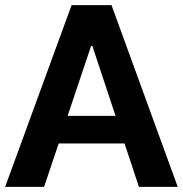

<svg xmlns="http://www.w3.org/2000/svg" viewBox="-20 -729 713 749"><path d="M465.8 -169.4 522 0H673.3L415 -709H259.3L0 0H151.9L209 -169.4ZM340.3 -549.8 430.7 -276.9H243.7L335.4 -549.8Z"/></svg>

Font: Estedad Bold
Style: Regular
Weight: 700
Designer: Amin Abedi
Version: Version 7.3